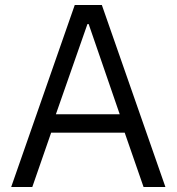

<svg xmlns="http://www.w3.org/2000/svg" viewBox="-20 -753 711 773"><path d="M110 0H25L281 -733H390L646 0H558L482 -219H186ZM332 -656 205 -293H462L337 -656Z"/></svg>

Font: IBM Plex Sans JP
Style: Regular
Weight: 400
Designer: Mike Abbink; Paul van der Laan; Pieter van Rosmalen; Wujin Sim; Yejin Wi; Jinhee Kim; Boomi Park; Yona Kim; Kichan Ma
Foundry: Sandoll Inc.
Version: Version 1.000